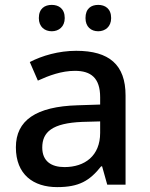

<svg xmlns="http://www.w3.org/2000/svg" viewBox="-20 -756 613 786"><path d="M139 -682C139 -646 163 -628 192 -628C220 -628 245 -646 245 -682C245 -721 220 -736 192 -736C163 -736 139 -721 139 -682ZM330 -682C330 -646 353 -628 382 -628C410 -628 435 -646 435 -682C435 -721 410 -736 382 -736C353 -736 330 -721 330 -682ZM292 -548C220 -548 152 -528 102 -502L135 -426C181 -447 232 -466 287 -466C352 -466 390 -437 390 -358V-328L298 -325C127 -320 45 -263 45 -153C45 -41 117 10 214 10C304 10 347 -16 394 -75H398L419 0H494V-365C494 -491 427 -548 292 -548ZM317 -257 390 -259V-212C390 -118 327 -72 244 -72C190 -72 153 -96 153 -152C153 -215 193 -252 317 -257Z"/></svg>

Font: Noto Sans Medefaidrin Medium
Style: Regular
Weight: 500
Designer: Dalton Maag Ltd
Foundry: Dalton Maag Ltd
Version: Version 1.002